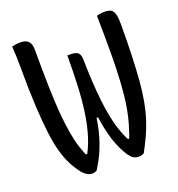

<svg xmlns="http://www.w3.org/2000/svg" viewBox="-130 -813 860 928"><g transform="rotate(-20 300.0 -348.5)"><path d="M33 -700Q41 -702 48 -703.5Q55 -705 61.5 -705.5Q68 -706 75 -706Q96 -706 108 -699.5Q120 -693 125.5 -680Q131 -667 131 -646Q131 -540 133 -459.5Q135 -379 140 -319.5Q145 -260 153 -214.5Q161 -169 172.5 -133.5Q184 -98 200 -65L171 -89H214L184 -66Q211 -111 227.5 -163Q244 -215 253 -276Q262 -337 265.5 -410Q269 -483 269 -569H284Q313 -569 323.5 -559Q334 -549 335 -528Q336 -469 339 -414Q342 -359 347.5 -309.5Q353 -260 362.5 -215.5Q372 -171 386 -133.5Q400 -96 420 -65L381 -89H442L404 -66Q421 -109 433.5 -151.5Q446 -194 454 -243.5Q462 -293 466 -357Q470 -421 470.5 -504.5Q471 -588 469 -700Q476 -702 482.5 -703.5Q489 -705 495.5 -705.5Q502 -706 508 -706Q529 -706 541 -700Q553 -694 558.5 -676Q564 -658 564 -622Q564 -533 561.5 -462Q559 -391 554.5 -334.5Q550 -278 541.5 -232Q533 -186 520.5 -147Q508 -108 491.5 -72Q475 -36 454 2Q451 4 448 5Q445 6 442 7Q439 8 435.5 8.5Q432 9 429 9Q411 9 400.5 2.5Q390 -4 378 -20Q366 -38 354.5 -61.5Q343 -85 332.5 -116.5Q322 -148 314 -189.5Q306 -231 300 -284L326 -237H278L305 -284Q300 -242 293.5 -206.5Q287 -171 278 -142Q269 -113 259 -88Q249 -63 237 -41Q225 -19 212 2Q209 4 205 5.5Q201 7 197 8Q193 9 188 9Q174 9 161.5 1.5Q149 -6 138 -19Q117 -46 101 -76.5Q85 -107 73 -149Q61 -191 53.5 -250Q46 -309 41.5 -391.5Q37 -474 37 -586Q37 -619 36 -647Q35 -675 33 -700Z"/></g></svg>

Font: Recursive Monospace Casual
Style: Regular
Weight: 400
Version: Version 1.047